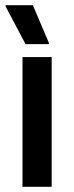

<svg xmlns="http://www.w3.org/2000/svg" viewBox="-20 -720 286 740"><path d="M168.3 -550V-555L106.7 -700H1.7V-695L78.3 -550ZM179.2 0V-500H66.7V0Z"/></svg>

Font: Familjen Grotesk Medium
Style: Regular
Weight: 500
Designer: Anders Wikstroem, Jonas Baeckman, Matilda Gysing, Kristian Moeller
Foundry: Familjen STHLM AB
Version: Version 2.000